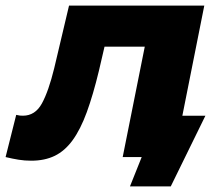

<svg xmlns="http://www.w3.org/2000/svg" viewBox="-66 -562 791 687"><path d="M-8 -151Q0 -149 5 -148.5Q10 -148 16 -148Q60 -148 84 -192Q108 -236 128 -318L181 -542H665L557 0H373L452 -395H308L288 -309Q267 -222 244.5 -160.5Q222 -99 194 -60.5Q166 -22 130 -4.5Q94 13 46 13Q22 13 0.5 9.5Q-21 6 -46 0ZM399 105 441 0H373L407 -148H669L545 105Z"/></svg>

Font: Argentum Sans
Style: Bold Italic
Weight: 700
Italic angle: -11°
Designer: Julieta Ulanovsky (font), Cristiano Sobral (main changes and remaster)
Foundry: Julieta Ulanovsky (font), Cristiano Sobral (main changes and remaster)
Version: Version 2.007;June 15, 2022;FontCreator 14.0.0.2814 64-bit; 